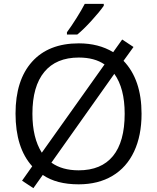

<svg xmlns="http://www.w3.org/2000/svg" viewBox="-20 -951 819 1001"><path d="M383 -771Q414 -796 456.5 -842.5Q499 -889 521 -921V-931H422Q406 -900 379 -857Q352 -814 329 -783V-771ZM624 -634 676 -706 617 -745 570 -679Q494 -725 391 -725Q233 -725 147 -629Q61 -533 61 -359Q61 -180 148 -84L95 -9L154 30L203 -39Q274 10 390 10Q492 10 566 -34Q640 -78 679 -161Q718 -244 718 -358Q718 -536 624 -634ZM391 -651Q473 -651 525 -615L198 -155Q149 -232 149 -358Q149 -501 211 -576Q273 -651 391 -651ZM390 -63Q304 -63 248 -103L576 -566Q630 -491 630 -358Q630 -212 569 -137.5Q508 -63 390 -63Z"/></svg>

Font: OpenSansMMV
Style: Regular
Weight: 400
Designer: Steve Matteson
Foundry: Ascender Corporation
Version: Version 4.000